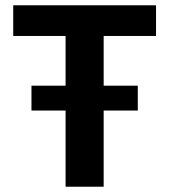

<svg xmlns="http://www.w3.org/2000/svg" viewBox="-20 -706 640 726"><path d="M228 0V-570H30V-686H570V-570H372V0ZM99 -288V-382H501V-288Z"/></svg>

Font: Chivo Mono SemiBold
Style: Regular
Weight: 600
Monospace: yes
Designer: Hector Gatti
Foundry: Omnibus-Type
Version: Version 1.008